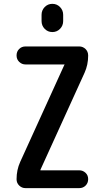

<svg xmlns="http://www.w3.org/2000/svg" viewBox="-20 -970 540 990"><path d="M194.3 -893.6Q194.3 -917 210.4 -933.6Q226.6 -950.2 250 -950.2Q273.4 -950.2 289.6 -933.6Q305.7 -917 305.7 -893.6V-861.3Q305.7 -837.9 289.6 -821.3Q273.4 -804.7 250 -804.7Q226.6 -804.7 210.4 -821.3Q194.3 -837.9 194.3 -861.3ZM84 -134.8 311.5 -634.8Q311.5 -634.8 311.5 -635.7H313.5Q313.5 -637.7 311.5 -637.7H111.3Q92.8 -637.7 79.1 -650.9Q65.4 -664.1 65.4 -684.1Q65.4 -704.1 78.6 -717.3Q91.8 -730.5 111.3 -730.5H388.7Q407.2 -730.5 420.9 -717.3Q434.6 -704.1 434.6 -683.6Q434.6 -635.7 416 -594.7L188.5 -94.7V-93.8V-91.8H388.7Q407.2 -91.8 420.9 -79.1Q434.6 -66.4 434.6 -46.4Q434.6 -26.4 421.4 -13.2Q408.2 0 388.7 0H111.3Q92.8 0 79.1 -13.2Q65.4 -26.4 65.4 -45.9Q65.4 -93.8 84 -134.8Z"/></svg>

Font: Rounded-X Mgen+ 1m medium
Style: Regular
Weight: 500
Designer: [Source Han Sans]
Ryoko NISHIZUKA  (kana & ideographs); Paul D. Hunt (Latin, Greek & Cyrillic); Wenlong ZHANG  (bopomofo
Version: Version 1.059.20150602